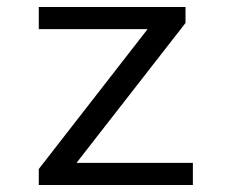

<svg xmlns="http://www.w3.org/2000/svg" viewBox="-20 -527 660 547"><path d="M90.5 -507V-444H400.5L90.5 -45.5V0H529.5V-63H198L508.5 -461.5V-507Z"/></svg>

Font: Monaspace Neon Light
Style: Regular
Weight: 300
Designer: Riley Cran & the Lettermatic Team
Foundry: Lettermatic
Version: Version 1.200 (Monaspace Neon)